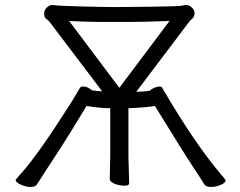

<svg xmlns="http://www.w3.org/2000/svg" viewBox="-20 -726 953 761"><path d="M652 -643Q555 -639 482 -639H376Q301 -640 254 -643L453 -378ZM520 -362Q550 -363 573 -366Q585 -377 601.5 -381.5Q618 -386 623 -378Q624 -375 626 -373L633 -360Q635 -358 636 -356L656 -322Q772 -130 871 -17Q874 -14 874 -11Q874 -1 854.5 7Q835 15 816 15Q797 15 790 5Q780 -12 744.5 -65.5Q709 -119 594 -306Q560 -300 489 -297V-106L492 0Q492 10 473 10Q454 10 434.5 2.5Q415 -5 415 -18L417 -107V-297Q379 -297 323 -306Q256 -194 197 -104Q138 -14 131 -2Q124 10 117.5 12.5Q111 15 97.5 15Q84 15 63 6Q42 -3 42 -12Q42 -15 64 -39Q131 -113 263 -321Q291 -368 297 -378Q302 -386 319 -382Q332 -379 344 -368Q364 -365 385 -364L176 -640Q172 -645 163.5 -651Q155 -657 155 -671.5Q155 -686 165.5 -696Q176 -706 186 -706Q196 -706 202.5 -704.5Q209 -703 302 -700.5Q395 -698 441 -698Q487 -698 589 -699.5Q691 -701 700.5 -703.5Q710 -706 720 -706Q730 -706 740.5 -696Q751 -686 751 -675.5Q751 -665 747.5 -659Q744 -653 739 -649Q734 -645 730 -640Z"/></svg>

Font: Fusion Kai T
Style: Regular
Weight: 400
Designer: Fontworks Inc.
Version: Version 24.134;May 13, 2024